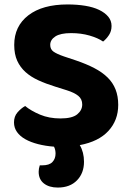

<svg xmlns="http://www.w3.org/2000/svg" viewBox="-20 -644 586 864"><path d="M252 -111Q305 -111 327.5 -129.5Q350 -148 350 -174Q350 -198 332.5 -212.5Q315 -227 280 -238L229 -254Q187 -267 153 -282.5Q119 -298 95 -319.5Q71 -341 57.5 -370.5Q44 -400 44 -442Q44 -526 107.5 -575Q171 -624 284 -624Q327 -624 363.5 -618Q400 -612 426 -599.5Q452 -587 467 -569Q482 -551 482 -527Q482 -504 470.5 -486.5Q459 -469 444 -457Q421 -473 383 -484Q345 -495 300 -495Q252 -495 229 -480Q206 -465 206 -442Q206 -422 221 -411.5Q236 -401 268 -390L322 -372Q369 -356 404.5 -337.5Q440 -319 464 -295.5Q488 -272 500 -241.5Q512 -211 512 -172Q512 -103 468 -55Q424 -7 339 9Q358 41 358 84Q358 135 326.5 167.5Q295 200 240 200Q201 200 177.5 181.5Q154 163 154 129Q154 115 159 100H170Q202 100 216 85Q230 70 230 47Q230 40 228.5 32Q227 24 223 16Q184 13 151 4.5Q118 -4 94 -17.5Q70 -31 56.5 -50Q43 -69 43 -93Q43 -120 58.5 -138Q74 -156 93 -167Q120 -145 160.5 -128Q201 -111 252 -111Z"/></svg>

Font: Baloo Da 2
Style: Bold
Weight: 700
Designer: Noopur Datye, Sulekha Rajkumar and Ek Type
Foundry: Ek Type
Version: Version 1.640;hotconv 1.0.111;makeotfexe 2.5.65597; ttfautoh